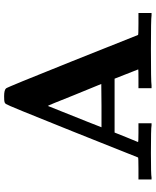

<svg xmlns="http://www.w3.org/2000/svg" viewBox="66 -804 738 909"><g transform="rotate(-90 434.5 -349.0)"><path d="M296 0Q283 -3 164 -3Q63 -3 49 0H40V-62H92Q144 -62 144 -64Q144 -65 268 -375Q392 -685 397 -689Q400 -694 406 -696Q411 -698 434 -698Q463 -698 471 -689Q476 -685 600 -375Q724 -65 724 -64Q724 -62 776 -62H828V0H817Q799 -3 658 -3Q503 -3 485 0H472V-62H517Q561 -62 561 -63Q551 -89 539 -119L517 -175H262L240 -120Q218 -65 217 -64Q217 -62 261 -62H306V0ZM390 -237 492 -238 440 -365Q390 -491 388 -491Q287 -239 287 -237Z"/></g></svg>

Font: KaTeX_Main
Style: Bold
Weight: 700
Version: Version 1.1; ttfautohint (v1.3)